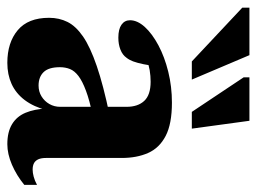

<svg xmlns="http://www.w3.org/2000/svg" viewBox="-112 -608 734 550"><g transform="rotate(90 255.0 -333.0)"><path d="M310 -280 311 -231.5Q267 -222.5 239.8 -212.2Q212.5 -202 197.8 -190.8Q183 -179.5 177.8 -166.5Q172.5 -153.5 172.5 -137.5Q172.5 -105.5 186.5 -91Q200.5 -76.5 225 -76.5Q242.5 -76.5 256.2 -85Q270 -93.5 278 -107.5Q286 -121.5 286 -138.5V-328.5Q286 -361 269 -379.2Q252 -397.5 214 -397.5Q197.5 -397.5 181.2 -394.8Q165 -392 151.5 -386.5L171 -422Q167.5 -394.5 163.8 -376.5Q160 -358.5 155.8 -347.2Q151.5 -336 145.5 -328.5Q137.5 -317 122.2 -311Q107 -305 88 -305Q63.5 -305 50.8 -314Q38 -323 38 -338.5Q38 -359.5 57.2 -380.8Q76.5 -402 109.8 -419.8Q143 -437.5 185.5 -448Q228 -458.5 274 -458.5Q335 -458.5 369.5 -440.5Q404 -422.5 418.2 -390.2Q432.5 -358 432.5 -314.5V-97.5Q432.5 -84.5 436.2 -76Q440 -67.5 447.2 -63.5Q454.5 -59.5 466 -59.5Q475 -59.5 486.2 -62.5Q497.5 -65.5 509.5 -72V-35.5Q482.5 -13.5 451.8 -0.2Q421 13 393 13Q358 13 335.8 -0.5Q313.5 -14 303 -39.2Q292.5 -64.5 291 -98.5L296 -101Q286 -62.5 266.8 -37Q247.5 -11.5 220.5 0.8Q193.5 13 160 13Q102 13 66.5 -16.8Q31 -46.5 31 -106.5Q31 -135.5 42.8 -159.2Q54.5 -183 84.5 -203.8Q114.5 -224.5 169.2 -243.2Q224 -262 310 -280ZM208 -515.5H156L2 -660V-680.5H138ZM348.5 -515.5H300.5L201.5 -664V-680.5H326Z"/></g></svg>

Font: Newsreader 16pt 16pt
Style: Bold
Weight: 700
Version: Version 1.003